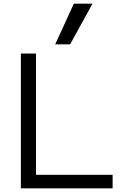

<svg xmlns="http://www.w3.org/2000/svg" viewBox="-20 -1020 674 1040"><path d="M93 0V-730H175V-73H590V0ZM360 -780H279L380 -1000H481Z"/></svg>

Font: M PLUS 2
Style: Regular
Weight: 400
Designer: Coji Morishita
Foundry: UNDERFOREST DESIGN
Version: Version 1.001